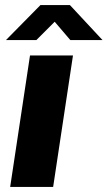

<svg xmlns="http://www.w3.org/2000/svg" viewBox="-20 -735 423 755"><path d="M20 0 98 -517H267L189 0ZM3.5 -577.5 139 -715H255L383 -577.5H256.5L195 -649.5L123 -577.5Z"/></svg>

Font: Public Sans Thin ExtraBold
Style: Italic
Weight: 800
Italic angle: -8°
Version: Version 2.001